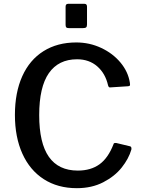

<svg xmlns="http://www.w3.org/2000/svg" viewBox="-20 -974 752 1004"><path d="M659 -542Q660 -538 660 -532Q660 -527 658 -525.5Q656 -524 650 -523L557 -517H554Q548 -517 545 -528Q531 -590 488.5 -627Q446 -664 383 -664Q286 -664 235.5 -591.5Q185 -519 185 -372Q185 -226 235.5 -154Q286 -82 387 -82Q455 -82 500.5 -115Q546 -148 574 -221Q575 -228 589 -226L660 -209Q669 -207 667 -192Q653 -144 616.5 -98Q580 -52 520 -21Q460 10 382 10Q282 10 209 -37Q136 -84 97 -170.5Q58 -257 58 -373Q58 -490 96.5 -575.5Q135 -661 207.5 -706.5Q280 -752 379 -752Q448 -752 509 -723.5Q570 -695 610 -647Q650 -599 659 -542ZM435 -846Q435 -835 430.5 -831Q426 -827 414 -827H340Q330 -827 326.5 -831Q323 -835 323 -844V-939Q323 -954 336 -954H422Q435 -954 435 -939Z"/></svg>

Font: Libre Franklin Medium
Style: Regular
Weight: 500
Designer: Pablo Impallari, Rodrigo Fuenzalida
Foundry: Impallari Type
Version: Version 1.002; ttfautohint (v1.5)